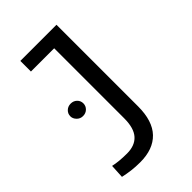

<svg xmlns="http://www.w3.org/2000/svg" viewBox="-183 -637 713 713"><g transform="rotate(-45 173.5 -280.5)"><path d="M115.7 9.8Q91.8 9.8 70.3 7.1Q48.8 4.4 29.3 0L32.2 -54.7Q62 -47.9 104 -47.9Q145.5 -47.9 167.2 -72Q189 -96.2 189 -147.9V-515.6H66.9V-571.3H256.8V-142.6Q256.8 -66.4 220.5 -28.3Q184.1 9.8 115.7 9.8ZM86.9 -261.7Q72.3 -261.7 62.5 -272Q52.7 -282.2 52.7 -294.4Q52.7 -308.1 62.5 -317.6Q72.3 -327.1 86.9 -327.1Q101.6 -327.1 111.3 -317.6Q121.1 -308.1 121.1 -294.4Q121.1 -280.8 111.3 -271.2Q101.6 -261.7 86.9 -261.7Z"/></g></svg>

Font: Heebo Light
Style: Regular
Weight: 300
Designer: Oded Ezer
Foundry: Ezer Type House
Version: Version 3.100